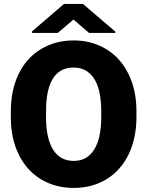

<svg xmlns="http://www.w3.org/2000/svg" viewBox="-20 -921 730 951"><path d="M551.3 -764.2V-757.8H421.4L343.8 -824.2L266.1 -757.8H139.2V-766.1L296.9 -901.4H391.1ZM655.8 -340.8Q655.8 -236.8 617.2 -156.7Q578.6 -76.7 507.6 -33.4Q436.5 9.8 345.7 9.8Q254.9 9.8 184.6 -32Q114.3 -73.7 75 -151.4Q35.6 -229 33.7 -329.6V-369.6Q33.7 -474.1 72 -554Q110.4 -633.8 181.9 -677.2Q253.4 -720.7 344.7 -720.7Q435.1 -720.7 505.9 -677.7Q576.7 -634.8 616 -555.4Q655.3 -476.1 655.8 -373.5ZM481.4 -370.6Q481.4 -476.6 446 -531.5Q410.6 -586.4 344.7 -586.4Q215.8 -586.4 208.5 -393.1L208 -340.8Q208 -236.3 242.7 -180.2Q277.3 -124 345.7 -124Q410.6 -124 445.8 -179.2Q481 -234.4 481.4 -337.9Z"/></svg>

Font: TypoPRO Roboto
Style: Regular
Weight: 900
Designer: Google
Version: Version 2.136; 2016